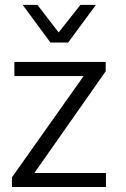

<svg xmlns="http://www.w3.org/2000/svg" viewBox="-20 -749 505 769"><path d="M404.3 0V-56.2H117.7L403.3 -463.4V-501H37.6V-444.3H314.9L27.8 -38.6V0ZM252.9 -578.6 364.3 -729.5H302.2L214.8 -619.1L129.9 -729.5H70.8L182.1 -578.6Z"/></svg>

Font: Ride Light
Style: Regular
Weight: 300
Version: Version 3.000